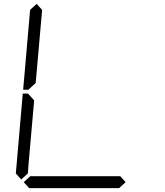

<svg xmlns="http://www.w3.org/2000/svg" viewBox="-20 -975 856 995"><path d="M136 -924 170 -955 198 -924V-918L194 -875L165 -545L127 -510H100ZM124 -76 90 -45 62 -76 98 -490H125L157 -455L128 -125L125 -83ZM631 -31 597 0H131L103 -31L137 -62H158H339H401H582H603Z"/></svg>

Font: DSEG14 Classic
Style: Light Italic
Weight: 300
Designer: Keshikan(Twitter:@keshinomi_88pro)
Version: Version 0.46